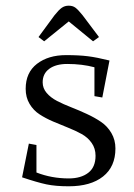

<svg xmlns="http://www.w3.org/2000/svg" viewBox="-20 -651 473 679"><path d="M58.1 -23.9 82 -143.1 108.9 -138.2V-41Q162.6 -20 223.1 -20Q266.1 -20 292 -39.8Q317.9 -59.6 317.9 -100.1Q317.9 -126 304.2 -145.5Q290.5 -165 268.8 -177Q247.1 -189 220.7 -199.5Q194.3 -210 168 -221.2Q141.6 -232.4 119.9 -246.6Q98.1 -260.7 84.5 -283.7Q70.8 -306.6 70.8 -336.9Q70.8 -394.5 110.8 -425.3Q150.9 -456.1 213.9 -456.1Q259.3 -456.1 290.8 -452.1Q322.3 -448.2 367.2 -437L341.8 -306.2L314 -311V-413.1Q270.5 -424.8 217.8 -424.8Q177.7 -424.8 154.3 -407.7Q130.9 -390.6 130.9 -359.9Q130.9 -338.9 145 -322.3Q159.2 -305.7 181.9 -293.9Q204.6 -282.2 232.2 -271.5Q259.8 -260.7 287.1 -248Q314.5 -235.4 337.2 -220Q359.9 -204.6 374 -180.4Q388.2 -156.2 388.2 -126Q388.2 -61.5 344.5 -26.9Q300.8 7.8 223.1 7.8Q176.8 7.8 144.3 1Q111.8 -5.9 58.1 -23.9ZM116.2 -520 172.9 -597.2Q188 -616.2 198.5 -623.5Q209 -630.9 223.1 -630.9Q237.3 -630.9 246.8 -623.8Q256.3 -616.7 272 -597.2L330.1 -520L309.1 -504.9L223.1 -575.2L136.2 -504.9Z"/></svg>

Font: Dehuti
Style: Book
Weight: 400
Version: Version 1.2